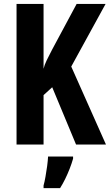

<svg xmlns="http://www.w3.org/2000/svg" viewBox="-20 -734 558 975"><path d="M518.1 0H366.2L245.1 -291L201.2 -251V0H64V-713.9H201.2V-384.8Q205.6 -403.8 217 -427.5Q228.5 -451.2 244.1 -481L369.1 -713.9H516.1L341.8 -396ZM351.1 61V71.8Q343.8 97.2 333.5 123.5Q323.2 149.9 311 174.8Q298.8 199.7 285.2 221.2H201.2V208Q206.1 190.9 210.9 163.8Q215.8 136.7 219.5 108.9Q223.1 81.1 224.1 61Z"/></svg>

Font: Open Sans Condensed
Style: Regular
Weight: 400
Width: 3
Designer: Monotype Design Team
Foundry: Monotype Imaging Inc.
Version: Version 3.000